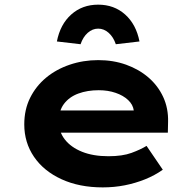

<svg xmlns="http://www.w3.org/2000/svg" viewBox="-20 -803 847 833"><path d="M425.9 10Q324 10 246.9 -25.4Q169.8 -60.7 127.5 -122.7Q85.3 -184.6 85.3 -263.3Q85.3 -327.2 110.5 -378.2Q135.8 -429.2 179.6 -465.7Q223.4 -502.2 282.2 -522.2Q341 -542.2 406 -542.2Q471.6 -542.2 527.2 -522.3Q582.7 -502.4 624.2 -466.7Q665.6 -431 688.2 -381.9Q710.8 -332.8 709.2 -274L708.2 -227.4H194.9L171.9 -323.8H577.8L560.6 -301.9V-322.4Q557.3 -348.9 536 -368.9Q514.8 -388.9 481.6 -400.2Q448.5 -411.6 408.3 -411.6Q359.1 -411.6 319.8 -397.1Q280.6 -382.6 257.7 -352.5Q234.9 -322.4 234.9 -275.5Q234.9 -231.8 261.3 -197.9Q287.7 -164 335.9 -144.6Q384.1 -125.2 450.4 -125.2Q511.2 -125.2 550.6 -139.7Q590 -154.2 615.8 -170.1L686.3 -66.6Q650.9 -41.7 608.8 -24.8Q566.7 -8 521 1Q475.3 10 425.9 10ZM329.5 -611.1 226.8 -623.1Q241.3 -697.5 289.1 -740.1Q336.8 -782.8 406 -782.8Q475.1 -782.8 522.9 -740.1Q570.6 -697.5 585.2 -623.1L482.5 -611.1Q471.8 -642.6 451.3 -660.7Q430.8 -678.8 406 -678.8Q381.1 -678.8 360.7 -660.7Q340.2 -642.6 329.5 -611.1Z"/></svg>

Font: Lexend Mega
Style: Regular
Weight: 400
Designer: Bonnie Shaver-Troup, Thomas Jockin
Foundry: Lexend
Version: Version 1.007